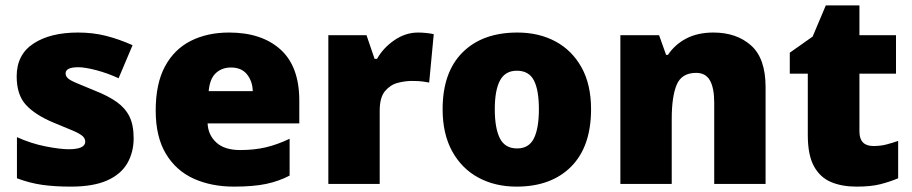

<svg xmlns="http://www.w3.org/2000/svg" viewBox="-20 -684 3391 714"><path d="M477 -170Q477 -118 453.5 -77Q430 -36 378.5 -13Q327 10 243 10Q184 10 137.5 3.5Q91 -3 43 -21V-174Q96 -150 150 -139.5Q204 -129 235 -129Q297 -129 297 -157Q297 -169 287 -178Q277 -187 251.5 -198Q226 -209 179 -228Q110 -257 76 -294.5Q42 -332 42 -400Q42 -481 104.5 -522Q167 -563 270 -563Q325 -563 373 -551Q421 -539 473 -516L421 -393Q380 -412 338 -423Q296 -434 271 -434Q224 -434 224 -411Q224 -401 232.5 -393Q241 -385 265 -375Q289 -365 335 -346Q383 -327 414.5 -304.5Q446 -282 461.5 -250.5Q477 -219 477 -170Z M832 -563Q953 -563 1023 -500Q1093 -437 1093 -310V-225H752Q754 -182 784.5 -154Q815 -126 873 -126Q925 -126 968 -136Q1011 -146 1057 -168V-31Q1017 -10 969.5 0Q922 10 850 10Q766 10 700.5 -19.5Q635 -49 597 -112Q559 -175 559 -273Q559 -373 593.5 -437Q628 -501 689.5 -532Q751 -563 832 -563ZM839 -433Q805 -433 782.5 -412Q760 -391 756 -345H920Q919 -382 898.5 -407.5Q878 -433 839 -433Z M1535 -563Q1551 -563 1568 -561Q1585 -559 1593 -557L1576 -377Q1566 -379 1551.5 -381Q1537 -383 1511 -383Q1487 -383 1459.5 -376Q1432 -369 1412 -345.5Q1392 -322 1392 -272V0H1201V-553H1343L1373 -465H1382Q1405 -506 1446.5 -534.5Q1488 -563 1535 -563Z M2178 -278Q2178 -139 2104 -64.5Q2030 10 1901 10Q1821 10 1759 -23.5Q1697 -57 1661.5 -121.5Q1626 -186 1626 -278Q1626 -415 1700 -489Q1774 -563 1904 -563Q1984 -563 2045.5 -530Q2107 -497 2142.5 -433.5Q2178 -370 2178 -278ZM1820 -278Q1820 -207 1839 -169.5Q1858 -132 1903 -132Q1947 -132 1965.5 -169.5Q1984 -207 1984 -278Q1984 -349 1965.5 -385Q1947 -421 1902 -421Q1859 -421 1839.5 -385Q1820 -349 1820 -278Z M2633 -563Q2719 -563 2773 -515Q2827 -467 2827 -360V0H2636V-302Q2636 -357 2620 -385Q2604 -413 2569 -413Q2515 -413 2496.5 -369Q2478 -325 2478 -242V0H2287V-553H2431L2457 -480H2464Q2490 -519 2532.5 -541Q2575 -563 2633 -563Z M3228 -141Q3254 -141 3275.5 -146.5Q3297 -152 3320 -160V-21Q3289 -8 3254 1Q3219 10 3165 10Q3111 10 3070.5 -7Q3030 -24 3007 -65.5Q2984 -107 2984 -182V-410H2917V-488L3002 -548L3051 -664H3176V-553H3312V-410H3176V-195Q3176 -141 3228 -141Z"/></svg>

Font: Noto Sans Georgian Black
Style: Regular
Weight: 900
Designer: Monotype Design Team, Akaki Razmadze
Foundry: Google LLC
Version: Version 2.005; ttfautohint (v1.8.4.7-5d5b)